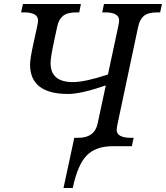

<svg xmlns="http://www.w3.org/2000/svg" viewBox="-20 -734 833 964"><path d="M545.9 0Q461.9 0 416 45.9Q370.1 91.8 345.2 210H298.8L353 -42H373Q455.1 -42 470.2 -113.8L511.2 -305.2Q387.2 -262.2 321.8 -262.2Q130.9 -262.2 130.9 -410.2Q130.9 -439.5 149.9 -524.9L167 -603Q170.9 -621.1 170.9 -631.8Q170.9 -671.9 99.1 -671.9H85.9L95.2 -713.9H386.2L377.9 -671.9H365.2Q317.4 -671.9 295.9 -653.8Q274.4 -635.7 267.1 -600.1L252 -529.8Q233.9 -445.8 233.9 -417Q233.9 -321.8 346.2 -321.8Q406.2 -321.8 522 -359.9L574.2 -604Q578.1 -622.1 578.1 -631.8Q578.1 -671.9 505.9 -671.9H493.2L502 -713.9H793L784.2 -671.9H771Q723.1 -671.9 702.1 -653.8Q681.2 -635.7 673.8 -600.1L569.8 -109.9Q565.9 -91.3 565.9 -82Q565.9 -42 638.2 -42H650.9L642.1 0Z"/></svg>

Font: Droid Serif
Style: Italic
Weight: 400
Italic angle: -12°
Designer: Monotype Design team
Foundry: Monotype Imaging Inc.
Version: Version 1.03